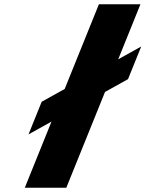

<svg xmlns="http://www.w3.org/2000/svg" viewBox="-20 -880 682 900"><path d="M96.2 0H290.8L472.3 -449L580.1 -509L641.9 -662L534.1 -602L638.3 -860H443.6L283.2 -463L175.4 -403L113.6 -250L221.4 -310Z"/></svg>

Font: Hussar
Style: BdWideOblFour
Weight: 700
Foundry: Cannot Into Space Fonts
Version: Version 2.00